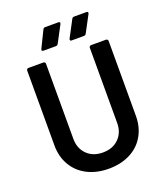

<svg xmlns="http://www.w3.org/2000/svg" viewBox="-160 -996 956 1112"><g transform="rotate(-20 318.0 -440.5)"><path d="M318 8Q244 8 187 -21Q130 -50 98.5 -103.5Q67 -157 67 -227V-688Q67 -693 70.5 -696.5Q74 -700 79 -700H171Q176 -700 179.5 -696.5Q183 -693 183 -688V-225Q183 -166 220 -129Q257 -92 318 -92Q379 -92 416 -129Q453 -166 453 -225V-688Q453 -693 456.5 -696.5Q460 -700 465 -700H557Q562 -700 565.5 -696.5Q569 -693 569 -688V-227Q569 -157 538 -103.5Q507 -50 450 -21Q393 8 318 8ZM196 -764Q189 -764 187 -766.5Q185 -769 185 -771Q185 -774 187 -778L237 -880Q241 -889 251 -889H332Q339 -889 340.5 -886Q342 -883 342 -881Q342 -879 340 -875L286 -773Q281 -764 271 -764ZM369 -764Q362 -764 360.5 -767Q359 -770 359 -772Q359 -774 361 -778L415 -880Q419 -889 430 -889H505Q512 -889 513.5 -886Q515 -883 515 -881Q515 -879 513 -875L458 -772Q454 -764 443 -764Z"/></g></svg>

Font: LinhAnh SemBd
Style: Regular
Weight: 600
Monospace: yes
Designer: Jeremy Tribby
Foundry: Tribby Type
Version: Version 1.408